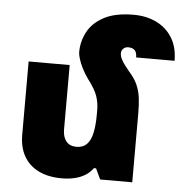

<svg xmlns="http://www.w3.org/2000/svg" viewBox="-54 -814 835 876"><g transform="rotate(5 363.5 -376.0)"><path d="M583 -314V0H436L413 -49H403Q389 -29 368 -16Q347 -3 320 3.5Q293 10 261 10Q198 10 154 -12Q110 -34 87 -74.5Q64 -115 64 -173V-508H252V-213Q252 -179 268 -159Q284 -139 315 -139Q345 -139 362.5 -157Q380 -175 387.5 -209.5Q395 -244 395 -292V-316Q395 -348 384.5 -378.5Q374 -409 341 -452Q325 -474 313.5 -497Q302 -520 296 -539.5Q290 -559 290 -570Q290 -620 313.5 -664Q337 -708 388.5 -735Q440 -762 523 -762Q582 -762 628 -739.5Q674 -717 700.5 -674Q727 -631 727 -569H551Q551 -592 541 -602Q531 -612 511 -612Q498 -612 489 -603.5Q480 -595 480 -582Q480 -568 488.5 -552.5Q497 -537 507.5 -524Q518 -511 525 -502Q551 -473 563 -445.5Q575 -418 579 -387Q583 -356 583 -314Z"/></g></svg>

Font: Noto Sans Armenian Black
Style: Regular
Weight: 900
Version: Version 2.007